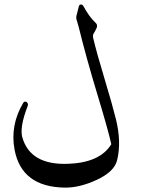

<svg xmlns="http://www.w3.org/2000/svg" viewBox="-20 -771 644 855"><path d="M331.5 -744.1Q333.5 -751 340.8 -751Q348.1 -751 352.5 -741.7Q378.4 -694.3 406.2 -668.9Q416.5 -659.7 409.4 -644.5Q402.3 -629.4 397.2 -622.1Q392.1 -614.7 395 -601.6Q410.6 -535.6 445.6 -419.9Q480.5 -304.2 496.1 -240.7Q521.5 -138.7 501.5 -57.6Q489.3 -6.8 412.1 29.3Q335 65.4 268.1 64.5Q76.2 61.5 44.9 -104Q24.4 -213.4 83.5 -313Q87.4 -319.3 93.8 -318.4Q100.1 -317.4 103 -311.3Q106 -305.2 103 -298.3Q66.4 -203.6 79.6 -158.7Q115.2 -35.6 282.2 -41.5Q425.8 -46.4 475.6 -128.9Q461.9 -191.4 413.3 -351.6Q364.7 -511.7 330.1 -652.3L320.3 -685.5Q318.8 -694.3 320.3 -700.2Z"/></svg>

Font: Amiri
Style: Slanted
Weight: 400
Italic angle: 9°
Designer: Khaled Hosny
Version: Version 000.107